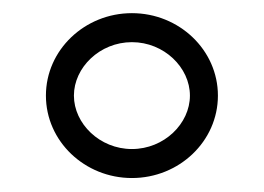

<svg xmlns="http://www.w3.org/2000/svg" viewBox="-20 -725 393 286"><path d="M90.1 -582.6C90.1 -624.4 128.6 -662.2 176.5 -662.2C224.4 -662.2 262.9 -624.4 262.9 -582.6C262.9 -540.8 224.4 -503 176.5 -503C128.6 -503 90.1 -540.8 90.1 -582.6ZM48.4 -582.6C48.4 -514.6 106.1 -459.8 176.5 -459.8C246.9 -459.8 304.6 -514.6 304.6 -582.6C304.6 -650.5 246.9 -705.4 176.5 -705.4C106.1 -705.4 48.4 -650.5 48.4 -582.6Z"/></svg>

Font: Hi.
Style: Bold
Weight: 400
Designer: Mew Too, Robert Jablonski
Foundry: Cannot Into Space Fonts
Version: Version 1.996